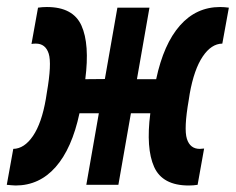

<svg xmlns="http://www.w3.org/2000/svg" viewBox="-51 -540 689 561"><path d="M-5.4 2Q-11.7 2 -18.1 1.2Q-24.4 0.5 -31.2 0L-12.2 -105Q20 -105.5 45.4 -142.8Q70.8 -180.2 83 -251L85.9 -269.5Q100.6 -354 91.3 -383.3Q82 -412.6 53.7 -412.6Q50.8 -412.6 47.6 -412.4Q44.4 -412.1 41 -411.6L60.1 -517.6Q72.3 -519.5 85.9 -519.5Q162.6 -519.5 187 -465.3Q211.4 -411.1 198.2 -308.6L255.4 -309.1L292 -517.6H385.7L349.1 -308.6H405.3Q427.2 -411.6 474.9 -465.6Q522.5 -519.5 592.3 -519.5Q598.1 -519.5 604.7 -519Q611.3 -518.6 617.7 -517.6L598.6 -412.6Q566.4 -412.1 541.3 -374.8Q516.1 -337.4 503.4 -266.6L500.5 -248Q485.8 -163.6 495.1 -134.3Q504.4 -105 532.7 -105Q537.6 -105 545.4 -106L526.4 0Q514.2 2 500.5 2Q423.8 2 399.4 -52.2Q375 -106.4 388.2 -209H331.5L294.9 0H201.2L237.8 -209H181.2Q159.2 -106 111.6 -52Q64 2 -5.4 2Z"/></svg>

Font: Cascadia Mono NF SemiBold
Style: Italic
Weight: 600
Italic angle: -10°
Monospace: yes
Designer: Aaron Bell
Foundry: Saja Typeworks
Version: Version 2404.023; ttfautohint (v1.8.4)